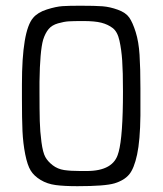

<svg xmlns="http://www.w3.org/2000/svg" viewBox="-20 -639 565 667"><path d="M56.2 -297.9V-345.2Q56.2 -532.2 95.2 -577.1Q111.3 -596.2 143.1 -606.2Q174.8 -616.2 197.5 -617.7Q220.2 -619.1 256.8 -619.1H261.2Q310.1 -619.1 335.9 -617.2Q361.8 -615.2 389.4 -605.2Q417 -595.2 429 -578.1Q440.9 -561 451.4 -527.6Q461.9 -494.1 464.8 -448.5Q467.8 -402.8 467.8 -333V-237.8Q466.8 -150.9 456.3 -102.1Q445.8 -53.2 428.5 -32.7Q411.1 -12.2 378.2 -2.2Q345.2 7.8 249 7.8Q203.1 7.8 173.6 3.9Q144 0 121.1 -13.9Q98.1 -27.8 86.7 -46.4Q75.2 -64.9 67.6 -103Q60.1 -141.1 58.1 -183.6Q56.2 -226.1 56.2 -297.9ZM117.2 -321.8Q117.2 -254.9 118.2 -218.5Q119.1 -182.1 124 -145.5Q128.9 -108.9 137.5 -93.5Q146 -78.1 163.1 -64.9Q180.2 -51.8 202.6 -48.3Q225.1 -44.9 259.8 -44.9H280.8Q375 -44.9 391.1 -107.9Q392.1 -109.9 392.1 -110.8Q407.2 -166 407.2 -320.8Q407.2 -390.6 404.5 -428.7Q401.9 -466.8 395 -497.8Q388.2 -528.8 371.6 -541.5Q355 -554.2 332 -560.1Q309.1 -565.9 269 -565.9Q234.9 -565.9 219 -564.9Q203.1 -564 181.6 -557.9Q160.2 -551.8 148.7 -537.8Q137.2 -523.9 129.9 -501Q118.7 -461.9 117.2 -355Z"/></svg>

Font: CMU Typewriter Text
Style: Light
Weight: 200
Version: Version 0.7.0